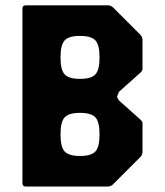

<svg xmlns="http://www.w3.org/2000/svg" viewBox="-20 -686 606 706"><path d="M75 0Q62.5 0 62.5 -12.5V-654Q62.5 -666.5 75 -666.5H376Q387.5 -666.5 396 -658.5L496 -558.5Q504 -550 504 -538.5V-433.5Q504 -428.5 502 -425.5Q500 -422.5 496 -418.5L417.5 -348.5L410 -330L417.5 -316.5L496 -246.5Q500 -242.5 502 -239.8Q504 -237 504 -231.5V-128.5Q504 -116.5 496 -108.5L396 -8.5Q387.5 0 376 0ZM274 -112.5Q315.5 -112.5 330.8 -129Q346 -145.5 346 -191.5Q346 -238 330.8 -254.5Q315.5 -271 274 -271Q233 -271 217.8 -254.5Q202.5 -238 202.5 -191.5Q202.5 -145.5 217.8 -129Q233 -112.5 274 -112.5ZM274 -396Q315.5 -396 330.8 -412.5Q346 -429 346 -475Q346 -521 330.8 -537.5Q315.5 -554 274 -554Q233 -554 217.8 -537.5Q202.5 -521 202.5 -475Q202.5 -429 217.8 -412.5Q233 -396 274 -396Z"/></svg>

Font: Jaro
Style: Regular
Weight: 400
Designer: Agyei Archer, Celine Hurka, Mirko Velimirović
Version: Version 1.000